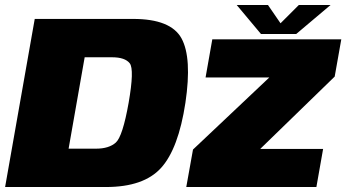

<svg xmlns="http://www.w3.org/2000/svg" viewBox="-32 -751 1390 771"><path d="M-11.5 0H393.5Q545.5 0 615 -77Q684.5 -154 712.5 -338Q739.5 -519 696.8 -597Q654 -675 502.5 -675H107.5ZM243.5 -154 308 -521H418Q470 -521 489 -496.8Q508 -472.5 484.5 -338Q460.5 -203 433 -178.5Q405.5 -154 353.5 -154ZM716 0H1238.5L1265.5 -153H1013.5L1014 -154L1312 -443.5L1338.5 -593H820.5L793.5 -440H1049.5L1049 -439.5L743 -150.5ZM1016 -614.5H1157.5L1295.5 -731H1168L1094.5 -657.5L1044 -731H918.5Z"/></svg>

Font: Anybody Thin Black
Style: Italic
Weight: 900
Italic angle: -10°
Version: Version 1.113;gftools[0.9.25]